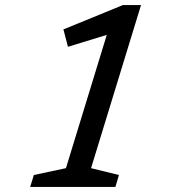

<svg xmlns="http://www.w3.org/2000/svg" viewBox="-20 -737 690 757"><path d="M240 -74 401 -599.5 248 -552.5 230 -621 464.5 -717H536L339 -74L449 -47L435 0H99L113.5 -47Z"/></svg>

Font: Newsreader Caption
Style: Italic
Weight: 400
Italic angle: -17°
Designer: Hugues Gentile
Foundry: Production Type
Version: Version 1.001